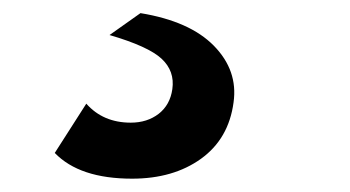

<svg xmlns="http://www.w3.org/2000/svg" viewBox="-20 -56 530 291"><path d="M192.9 -36.1Q267.6 -23.9 304.2 13.4Q340.8 50.8 334 99.1Q326.7 154.3 284.7 184.6Q242.7 214.8 180.2 214.8Q100.6 214.8 63 175.8L110.8 101.1Q136.2 129.9 178.2 129.9Q203.1 129.9 220.5 116.5Q237.8 103 241.2 79.1Q245.1 51.8 224.9 33Q204.6 14.2 146 -2.9Z"/></svg>

Font: Human Sans Bold
Style: Italic
Weight: 700
Italic angle: -8°
Designer: Tim Radville
Foundry: Continuum
Version: Version 1.000;FEAKit 1.0